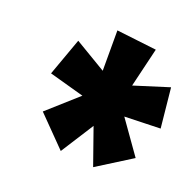

<svg xmlns="http://www.w3.org/2000/svg" viewBox="-91 -864 666 657"><g transform="rotate(20 242.0 -536.0)"><path d="M312 -301.8 265.1 -435.1 189 -315.9 85 -421.9 193.8 -519 66.9 -554.2 116.2 -690.9 230 -623V-770L376 -752.9L341.8 -609.9L469.2 -649.9L483.9 -504.9L353 -501L438 -380.9Z"/></g></svg>

Font: Open Sans Condensed ExtraBold
Style: Italic
Weight: 800
Width: 3
Italic angle: -12°
Designer: Monotype Design Team
Foundry: Monotype Imaging Inc.
Version: Version 3.003; ttfautohint (v1.8.4)